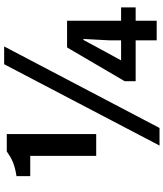

<svg xmlns="http://www.w3.org/2000/svg" viewBox="50 -844 808 949"><g transform="rotate(-90 454.5 -370.0)"><path d="M158 -299H266V-741H180C143 -715 116 -702 58 -693V-625H158ZM209 14H296L699 -754H611ZM729 0H826V-104H892V-176H826V-443H694L527 -158V-104H729ZM729 -176H630L683 -273L731 -362H736L729 -232Z"/></g></svg>

Font: Noto Sans JP
Style: Bold
Weight: 700
Designer: Ryoko NISHIZUKA 西塚涼子 (kana, bopomofo & ideographs); Paul D. Hunt (Latin, Greek & Cyrillic); Sandoll Communications 산돌커뮤니
Foundry: Adobe
Version: Version 2.004;hotconv 1.0.118;makeotfexe 2.5.65603